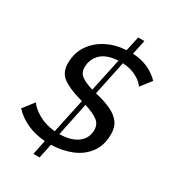

<svg xmlns="http://www.w3.org/2000/svg" viewBox="-226 -932 1040 1156"><g transform="rotate(30 294.0 -354.0)"><path d="M540 -561Q524 -587 483 -609.5Q442 -632 386 -635L336 -397Q342 -396 349 -394Q407 -380 449 -360Q491 -340 514.5 -309Q538 -278 538 -229Q538 -151 499.5 -99Q461 -47 397 -21Q333 5 256 7L235 107H192L213 6Q76 -4 -9 -93L50 -169Q70 -138 119.5 -109.5Q169 -81 235 -75L286 -314Q279 -316 271 -318Q189 -341 144 -373Q99 -405 99 -469Q99 -542 135 -595Q171 -648 231.5 -679Q292 -710 366 -714L388 -815H431L410 -715Q471 -712 518 -690Q565 -668 597 -634ZM198 -498Q198 -461 225 -441Q252 -421 306 -405L355 -635Q274 -630 236 -592Q198 -554 198 -498ZM438 -201Q438 -242 406 -264.5Q374 -287 316 -305L268 -74Q347 -75 392.5 -108.5Q438 -142 438 -201Z"/></g></svg>

Font: Raleway Medium
Style: Italic
Weight: 500
Italic angle: -12°
Designer: Matt McInerney, Pablo Impallari, Rodrigo Fuenzalida
Foundry: Matt McInerney, Pablo Impallari, Rodrigo Fuenzalida
Version: Version 4.026